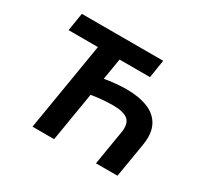

<svg xmlns="http://www.w3.org/2000/svg" viewBox="-148 -934 1209 1141"><g transform="rotate(30 456.5 -363.5)"><path d="M668.3 -727.3 648.8 -604H440L415.8 -458.1Q450.6 -464.8 493.8 -468.6Q536.9 -472.3 564.6 -472.3Q652.3 -472.3 713.1 -447.3Q773.8 -422.2 800.6 -369.7Q827.4 -317.1 813.6 -234.4L774.5 0H626.8L665.8 -234.4Q676.5 -297.6 646.5 -323.5Q616.5 -349.4 544 -349.4Q516 -349.4 472.7 -346.1Q429.3 -342.7 395.6 -336.3L339.8 0H191.4L291.5 -604H90.2L110.1 -727.3Z"/></g></svg>

Font: Inter UI
Style: Bold Italic
Weight: 700
Italic angle: 9.39999°
Designer: Rasmus Andersson
Foundry: rsms
Version: 3.2;8d6f07862